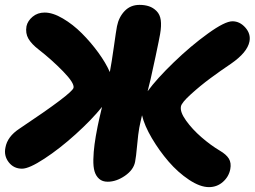

<svg xmlns="http://www.w3.org/2000/svg" viewBox="-25 -726 1038 783"><path d="M64.9 -38.1Q30.8 -38.1 10.5 -64.5Q-9.8 -90.8 -2.9 -124Q4.9 -168.9 54.2 -201.2Q271.5 -346.2 274.9 -368.2Q278.8 -387.2 232.2 -435.1Q185.5 -482.9 132.8 -523.9Q103.5 -546.4 90.8 -568.4Q78.1 -590.3 83 -619.1Q87.9 -641.1 108.2 -658Q128.4 -674.8 157.2 -674.8Q190.4 -674.8 231.4 -650.6Q272.5 -626.5 308.8 -590.1Q345.2 -553.7 376 -511.5Q406.7 -469.2 422.9 -432.1Q430.2 -470.2 439.5 -536.1Q448.7 -602.1 452.1 -619.1Q459.5 -656.2 483.4 -681.2Q507.3 -706.1 543.9 -706.1Q565.4 -706.1 582.5 -700.4Q599.6 -694.8 613.5 -680.9Q627.4 -667 630.6 -644Q633.8 -621.1 627.9 -586.9Q625 -569.3 609.4 -495.6Q593.8 -421.9 588.9 -401.9Q586.9 -394 583 -378.2Q579.1 -362.3 577.1 -354Q614.7 -405.3 684.1 -472.2Q753.4 -539.1 822.8 -589.1Q892.1 -639.2 922.9 -639.2Q953.1 -639.2 975.8 -613.3Q998.5 -587.4 992.2 -556.2Q983.4 -512.2 918 -466.8Q873 -436.5 832.5 -406.5Q792 -376.5 753.9 -342Q715.8 -307.6 712.9 -292Q708.5 -269.5 733.9 -234.1Q759.3 -198.7 796.4 -166.5Q833.5 -134.3 871.1 -111.8Q897.9 -96.2 908.4 -78.9Q918.9 -61.5 914.1 -36.1Q908.2 -5.4 884 15.9Q859.9 37.1 827.1 37.1Q791 37.1 745.8 7.1Q700.7 -22.9 662.6 -67.1Q624.5 -111.3 594.2 -162.6Q564 -213.9 554.2 -255.9Q553.2 -251 548.8 -232.7Q544.4 -214.4 543 -205.1Q538.6 -181.6 534.2 -133.1Q529.8 -84.5 525.9 -65.9Q519.5 -33.2 484.4 -9Q449.2 15.1 414.1 15.1Q392.6 15.1 379.4 3.4Q366.2 -8.3 360.6 -27.1Q355 -45.9 355.7 -76.2Q356.4 -106.4 360.6 -137.5Q364.7 -168.5 373 -210Q377.4 -232.4 391.1 -290Q349.1 -237.8 283.7 -178.7Q218.3 -119.6 156 -78.9Q93.8 -38.1 64.9 -38.1Z"/></svg>

Font: Shantell Sans Irregular
Style: Italic
Weight: 800
Italic angle: -11.31°
Designer: Stephen Nixon, Anya Danilova, Shantell Martin
Foundry: Arrow Type
Version: Version 1.006;[9816181b4]